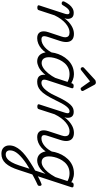

<svg xmlns="http://www.w3.org/2000/svg" viewBox="660 -1550 1418 2801"><g transform="rotate(90 1369.5 -150.0)"><path d="M526 17Q492 17 470 5.5Q448 -6 437 -28Q426 -50 426.5 -80Q427 -110 439 -146L504 -342Q516 -377 513 -402.5Q510 -428 492.5 -441.5Q475 -455 441 -455Q411 -455 378.5 -441Q346 -427 313 -399.5Q280 -372 249.5 -331Q219 -290 193 -236L118 -7Q115 4 106.5 9.5Q98 15 78 15Q65 15 54 9Q43 3 48 -12L172 -393Q181 -424 175 -439.5Q169 -455 148 -455Q131 -455 115 -444.5Q99 -434 82 -412.5Q65 -391 46 -358Q39 -347 32 -343Q25 -339 10 -341Q-7 -345 -10 -356Q-13 -367 -7 -379Q12 -419 36.5 -450Q61 -481 91 -498.5Q121 -516 157 -516Q183 -516 201 -508.5Q219 -501 229 -486Q239 -471 243 -451Q247 -431 243 -408L235 -380Q262 -417 290.5 -442.5Q319 -468 348.5 -485.5Q378 -503 407 -511Q436 -519 463 -519Q517 -519 546.5 -495Q576 -471 581.5 -425.5Q587 -380 567 -317L508 -138Q492 -88 500.5 -66.5Q509 -45 545 -45Q557 -45 562 -35.5Q567 -26 565 -14Q563 -2 553.5 7.5Q544 17 526 17Z M526 17Q514 17 508 7.5Q502 -2 504.5 -14Q507 -26 517 -35.5Q527 -45 545 -45Q573 -45 601.5 -57.5Q630 -70 657.5 -93.5Q685 -117 707.5 -149Q730 -181 748 -219Q752 -232 763 -231.5Q774 -231 782 -222.5Q790 -214 786 -202Q768 -154 740 -113.5Q712 -73 678.5 -44Q645 -15 606 1Q567 17 526 17Z M866 17Q824 17 793.5 -2.5Q763 -22 747 -59Q731 -96 731 -146Q731 -190 743 -241Q755 -292 780.5 -341Q806 -390 844.5 -430.5Q883 -471 935 -495Q987 -519 1053 -519Q1094 -519 1134 -503.5Q1174 -488 1206 -464L1194 -408Q1151 -436 1117.5 -445.5Q1084 -455 1052 -455Q1000 -455 959.5 -435.5Q919 -416 890 -382.5Q861 -349 842 -308.5Q823 -268 813.5 -228Q804 -188 804 -154Q804 -120 813.5 -97Q823 -74 841.5 -61Q860 -48 888 -48Q923 -48 961.5 -72.5Q1000 -97 1039.5 -145Q1079 -193 1115 -263L1133 -222Q1089 -129 1040 -77Q991 -25 946 -4Q901 17 866 17ZM1160 17Q1126 17 1104 5.5Q1082 -6 1071 -27.5Q1060 -49 1060 -78Q1060 -107 1071 -141L1185 -489Q1191 -505 1199 -510Q1207 -515 1223 -515Q1247 -515 1254 -506.5Q1261 -498 1255 -482L1141 -134Q1125 -85 1136 -65Q1147 -45 1179 -45Q1191 -45 1195.5 -35.5Q1200 -26 1198.5 -14Q1197 -2 1187.5 7.5Q1178 17 1160 17Z M1162 17Q1152 17 1148.5 7.5Q1145 -2 1148.5 -14Q1152 -26 1160.5 -35.5Q1169 -45 1181 -45Q1197 -45 1217.5 -54Q1238 -63 1261.5 -85.5Q1285 -108 1312 -147.5Q1339 -187 1367 -249Q1406 -334 1437.5 -386.5Q1469 -439 1496 -467.5Q1523 -496 1548 -506Q1573 -516 1600 -516Q1610 -516 1613 -506.5Q1616 -497 1614 -485Q1612 -473 1606 -464Q1600 -455 1591 -455Q1574 -455 1557.5 -444Q1541 -433 1521.5 -409Q1502 -385 1479.5 -344.5Q1457 -304 1428 -243Q1389 -163 1355.5 -111.5Q1322 -60 1290 -32Q1258 -4 1227 6.5Q1196 17 1162 17Z M976 -617Q965 -617 957 -626Q949 -635 949 -644Q949 -652 952 -657Q955 -662 959 -666L1128 -821Q1139 -832 1150 -835.5Q1161 -839 1173 -839Q1183 -839 1191.5 -834Q1200 -829 1206 -819L1292 -660Q1295 -655 1296 -650.5Q1297 -646 1297 -641Q1297 -631 1285.5 -624Q1274 -617 1265 -617Q1257 -617 1252.5 -621Q1248 -625 1244 -630L1156 -754L1000 -630Q994 -625 988 -621Q982 -617 976 -617Z M1969 17Q1936 17 1914 5.5Q1892 -6 1881 -28Q1870 -50 1870.5 -80Q1871 -110 1883 -146L1947 -342Q1959 -377 1956 -402.5Q1953 -428 1935.5 -441.5Q1918 -455 1884 -455Q1854 -455 1821.5 -441Q1789 -427 1756 -399.5Q1723 -372 1692.5 -331Q1662 -290 1636 -236L1562 -7Q1559 4 1550.5 9.5Q1542 15 1522 15Q1509 15 1498 9Q1487 3 1492 -12L1615 -393Q1625 -424 1619.5 -439.5Q1614 -455 1592 -455Q1579 -455 1574 -464Q1569 -473 1570 -485Q1571 -497 1579 -506.5Q1587 -516 1600 -516Q1626 -516 1644 -508.5Q1662 -501 1672.5 -486Q1683 -471 1686.5 -451Q1690 -431 1687 -408L1679 -380Q1706 -417 1734.5 -442.5Q1763 -468 1792 -485.5Q1821 -503 1850 -511Q1879 -519 1907 -519Q1960 -519 1990 -495Q2020 -471 2025.5 -425.5Q2031 -380 2010 -317L1952 -138Q1935 -88 1944 -66.5Q1953 -45 1989 -45Q2001 -45 2005.5 -35.5Q2010 -26 2008.5 -14Q2007 -2 1997 7.5Q1987 17 1969 17Z M1970 17Q1958 17 1952 7.5Q1946 -2 1948.5 -14Q1951 -26 1961 -35.5Q1971 -45 1989 -45Q2017 -45 2045.5 -57.5Q2074 -70 2101.5 -93.5Q2129 -117 2151.5 -149Q2174 -181 2192 -219Q2196 -232 2207 -231.5Q2218 -231 2226 -222.5Q2234 -214 2230 -202Q2212 -154 2184 -113.5Q2156 -73 2122.5 -44Q2089 -15 2050 1Q2011 17 1970 17Z M2500 30Q2520 18 2540 7.5Q2560 -3 2579 -12.5Q2598 -22 2616.5 -30.5Q2635 -39 2652 -45Q2665 -50 2672 -44Q2679 -38 2681 -27Q2683 -16 2679.5 -4.5Q2676 7 2665 11Q2645 20 2623.5 30.5Q2602 41 2579.5 52.5Q2557 64 2534.5 76.5Q2512 89 2490 102ZM2213 539Q2154 539 2122.5 507Q2091 475 2091 424Q2091 380 2109 340Q2127 300 2160 262Q2193 224 2239 188Q2285 152 2342 116Q2362 104 2380.5 92Q2399 80 2419 68.5Q2439 57 2457 47L2506 -104Q2471 -58 2436 -31.5Q2401 -5 2369.5 6Q2338 17 2312 17Q2270 17 2240 -2.5Q2210 -22 2193 -59Q2176 -96 2176 -146Q2176 -190 2188.5 -241Q2201 -292 2226.5 -341Q2252 -390 2290.5 -430.5Q2329 -471 2381 -495Q2433 -519 2499 -519Q2522 -519 2544 -514.5Q2566 -510 2587.5 -501.5Q2609 -493 2628 -480L2631 -492Q2637 -506 2644.5 -510.5Q2652 -515 2668 -515Q2693 -515 2699.5 -506.5Q2706 -498 2701 -482L2451 282Q2430 349 2405.5 397.5Q2381 446 2352 477.5Q2323 509 2288.5 524Q2254 539 2213 539ZM2223 476Q2255 476 2283.5 454.5Q2312 433 2336.5 389.5Q2361 346 2383 279L2431 130Q2419 137 2407 144.5Q2395 152 2383.5 159Q2372 166 2360 173Q2314 204 2277.5 234.5Q2241 265 2215 295Q2189 325 2176 354.5Q2163 384 2163 415Q2163 434 2170 448Q2177 462 2190.5 469Q2204 476 2223 476ZM2334 -48Q2368 -48 2405 -70.5Q2442 -93 2479.5 -137.5Q2517 -182 2553 -248L2611 -425Q2579 -443 2551.5 -449Q2524 -455 2498 -455Q2446 -455 2405.5 -435.5Q2365 -416 2336 -382.5Q2307 -349 2288 -308.5Q2269 -268 2260 -228Q2251 -188 2251 -154Q2251 -120 2260 -97Q2269 -74 2287.5 -61Q2306 -48 2334 -48Z"/></g></svg>

Font: Playwrite CO Light
Style: Regular
Weight: 300
Version: Version 1.002